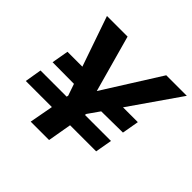

<svg xmlns="http://www.w3.org/2000/svg" viewBox="-173 -870 1042 1042"><g transform="rotate(45 348.0 -349.0)"><path d="M240.2 -243.2 216.8 -311 51.8 -312 68.8 -409.2H183.1L83 -698.2H241.2L332 -371.1L538.1 -698.2H695.8L495.1 -409.2H608.9L591.8 -312L426.8 -310.1L379.9 -243.2L377.9 -233.9H578.1L561 -137.2H360.8L336.9 0H195.8L221.2 -137.2H21L37.1 -233.9H237.8Z"/></g></svg>

Font: SVN-Poppins SemiBold
Style: Italic
Weight: 600
Italic angle: -10°
Designer: Ninad Kale (Devanagari), Jonny Pinhorn (Latin)
Foundry: Indian Type Foundry
Version: Version 3.002 2017